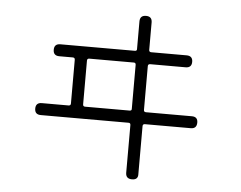

<svg xmlns="http://www.w3.org/2000/svg" viewBox="-53 -812 1105 880"><g transform="rotate(5 500.0 -372.0)"><path d="M556 -24V-243Q556 -253 547 -253H143Q115 -253 115 -280.5Q115 -308 143 -308H266Q276 -308 276 -318V-519Q276 -529 266 -529H204Q176 -529 176 -556.5Q176 -584 204 -584H547Q557 -584 556 -594V-720Q556 -748 584 -748Q612 -748 612 -720V-594Q612 -584 622 -584H785Q813 -584 813 -556.5Q813 -529 785 -529H622Q612 -529 612 -519V-318Q612 -308 622 -308H833Q861 -308 860.5 -280.5Q860 -253 833 -253H622Q612 -253 612 -243V-24Q614 4 585 4Q556 4 556 -24ZM342 -530Q332 -530 332 -520V-319Q332 -309 342 -309H547Q557 -309 556 -319V-520Q556 -530 547 -530Z"/></g></svg>

Font: Shin Retro Maru Gothic Regular
Style: Regular
Weight: 400
Designer: Iose
Foundry: Typographish
Version: Version 1.002